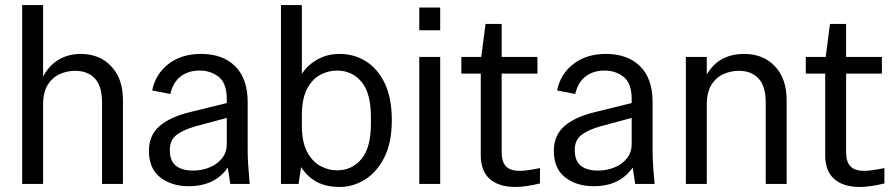

<svg xmlns="http://www.w3.org/2000/svg" viewBox="-20 -730 3546 762"><path d="M68 0V-710H151V-426Q175 -471 213.5 -493.5Q252 -516 300 -516Q375 -516 421.5 -467Q468 -418 468 -332V0H385V-323Q385 -388 356.5 -418.5Q328 -449 278 -449Q247 -449 217.5 -436Q188 -423 169.5 -393.5Q151 -364 151 -314V0Z M729 9Q661 9 616 -26Q571 -61 571 -131Q571 -193 613 -229.5Q655 -266 734 -285L880 -321V-336Q880 -400 848 -425Q816 -450 772 -450Q728 -450 697.5 -427Q667 -404 656 -357L584 -371Q597 -436 648.5 -476Q700 -516 778 -516Q864 -516 913.5 -467Q963 -418 963 -324V-134Q963 -109 964.5 -82.5Q966 -56 971 0H894L884 -65Q833 9 729 9ZM654 -135Q654 -91 678.5 -72Q703 -53 746 -53Q781 -53 811.5 -65.5Q842 -78 861 -101.5Q880 -125 880 -159V-262L757 -229Q710 -216 682 -195.5Q654 -175 654 -135Z M1095 0V-710H1178V-437Q1203 -474 1241.5 -495Q1280 -516 1328 -516Q1384 -516 1431 -487.5Q1478 -459 1506.5 -400.5Q1535 -342 1535 -253Q1535 -163 1505 -104.5Q1475 -46 1428 -17Q1381 12 1328 12Q1274 12 1236.5 -8.5Q1199 -29 1175 -67L1165 0ZM1178 -232Q1178 -167 1198.5 -128Q1219 -89 1251 -71.5Q1283 -54 1318 -54Q1377 -54 1414.5 -99Q1452 -144 1452 -238V-266Q1452 -361 1414.5 -405.5Q1377 -450 1317 -450Q1282 -450 1250 -432.5Q1218 -415 1198 -376Q1178 -337 1178 -272Z M1644 -610V-700H1727V-610ZM1644 0V-504H1727V0Z M2025 12Q1960 12 1924 -19.5Q1888 -51 1888 -114V-438H1811V-504H1890L1907 -635H1971V-504H2113V-438H1971V-125Q1971 -88 1988 -70Q2005 -52 2042 -52Q2071 -52 2123 -63V-2Q2066 12 2025 12Z M2336 9Q2268 9 2223 -26Q2178 -61 2178 -131Q2178 -193 2220 -229.5Q2262 -266 2341 -285L2487 -321V-336Q2487 -400 2455 -425Q2423 -450 2379 -450Q2335 -450 2304.5 -427Q2274 -404 2263 -357L2191 -371Q2204 -436 2255.5 -476Q2307 -516 2385 -516Q2471 -516 2520.5 -467Q2570 -418 2570 -324V-134Q2570 -109 2571.5 -82.5Q2573 -56 2578 0H2501L2491 -65Q2440 9 2336 9ZM2261 -135Q2261 -91 2285.5 -72Q2310 -53 2353 -53Q2388 -53 2418.5 -65.5Q2449 -78 2468 -101.5Q2487 -125 2487 -159V-262L2364 -229Q2317 -216 2289 -195.5Q2261 -175 2261 -135Z M2702 0V-504H2785V-434Q2832 -516 2934 -516Q3009 -516 3055.5 -467Q3102 -418 3102 -332V0H3019V-323Q3019 -388 2990.5 -418.5Q2962 -449 2912 -449Q2881 -449 2851.5 -436Q2822 -423 2803.5 -393.5Q2785 -364 2785 -314V0Z M3392 12Q3327 12 3291 -19.5Q3255 -51 3255 -114V-438H3178V-504H3257L3274 -635H3338V-504H3480V-438H3338V-125Q3338 -88 3355 -70Q3372 -52 3409 -52Q3438 -52 3490 -63V-2Q3433 12 3392 12Z"/></svg>

Font: Special Gothic
Style: Regular
Weight: 400
Designer: Alistair McCready
Foundry: Monolith
Version: Version 1.010; ttfautohint (v1.8.4.7-5d5b)